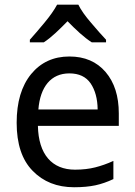

<svg xmlns="http://www.w3.org/2000/svg" viewBox="-20 -786 572 816"><path d="M274.9 -545.9C207.5 -545.9 153.3 -521 112.3 -471.2C71.3 -420.9 50.8 -352.1 50.8 -264.2C50.8 -174.8 73.2 -106.4 118.7 -60.1C163.6 -13.7 222.2 9.8 294.9 9.8C330.6 9.8 360.8 6.8 385.7 1.5C410.6 -3.9 436 -12.7 461.9 -24.9V-102.1C435.1 -89.8 409.7 -81.1 384.8 -74.7C359.9 -68.4 331.1 -64.9 298.8 -64.9C200.7 -64.9 143.6 -129.9 141.1 -251H484.9V-304.2C484.9 -377.4 466.3 -436 428.7 -480C391.1 -523.9 339.8 -545.9 274.9 -545.9ZM274.9 -474.1C315.4 -474.1 345.7 -460 365.2 -431.6C384.3 -403.3 394.5 -366.2 395 -320.8H143.1C150.9 -417 196.3 -474.1 274.9 -474.1ZM222.7 -766.1C210.4 -743.2 192.4 -717.8 168.5 -689C144.5 -660.2 124 -636.2 106.9 -617.2V-606H166C199.2 -627.4 231.9 -660.2 267.1 -695.8C301.8 -660.2 336.4 -627.4 370.1 -606H430.7V-617.2C412.6 -636.2 391.6 -660.2 367.2 -689C342.3 -717.8 324.2 -743.2 313 -766.1Z"/></svg>

Font: Avrile Sans
Style: Regular
Weight: 400
Designer: Monotype Design Team, Google (font), Stefan Peev (BGR Cyrillic), Cristiano Sobral (main changes)
Foundry: The Avrile Sans Project Authors
Version: Version 3.110